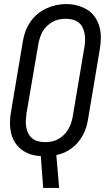

<svg xmlns="http://www.w3.org/2000/svg" viewBox="-20 -766 540 951"><path d="M194 165 182 7Q155 6 130.5 -2Q106 -10 86 -25.5Q66 -41 53 -62.5Q40 -84 34.5 -109Q29 -134 29.5 -161Q30 -188 35 -215L93 -560Q97 -585 105.5 -609Q114 -633 129 -655.5Q144 -678 164.5 -695.5Q185 -713 209 -724Q233 -735 258 -740.5Q283 -746 308 -746Q337 -746 364 -738.5Q391 -731 413.5 -717Q436 -703 451 -680.5Q466 -658 473 -632Q480 -606 479.5 -577.5Q479 -549 474 -520L416 -175Q413 -155 407 -135.5Q401 -116 391 -97.5Q381 -79 367 -62Q353 -45 335.5 -32Q318 -19 299 -10.5Q280 -2 259 2L273 165ZM203 -62Q219 -62 235.5 -65Q252 -68 267.5 -76.5Q283 -85 295.5 -97Q308 -109 317 -124Q326 -139 331.5 -155Q337 -171 340 -187L398 -532Q401 -549 401.5 -566.5Q402 -584 399 -600Q396 -616 388.5 -631Q381 -646 368 -655.5Q355 -665 338.5 -669Q322 -673 304 -673Q288 -673 272 -669.5Q256 -666 241 -658Q226 -650 213 -637.5Q200 -625 191.5 -610.5Q183 -596 178 -580Q173 -564 170 -548L111 -203Q109 -186 108 -169Q107 -152 110 -135.5Q113 -119 120.5 -104.5Q128 -90 140.5 -80Q153 -70 169.5 -66Q186 -62 203 -62Z"/></svg>

Font: iosevka_custom_sans_ss08
Style: Italic
Weight: 400
Italic angle: -10°
Designer: Belleve Invis
Foundry: Belleve Invis
Version: Version 10.3.0; ttfautohint (v1.8.3)